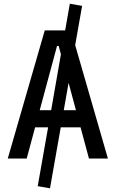

<svg xmlns="http://www.w3.org/2000/svg" viewBox="-20 -858 626 1039"><path d="M250.5 161.1 184.1 149.4 248.5 -215.3 253.4 -242.2 318.8 -616.7 322.8 -638.2 357.9 -837.9 424.3 -826.2 376 -552.2 366.2 -495.1 321.3 -240.2 317.9 -220.7ZM22 0 222.2 -693.4H363.8L564 0H461.4L297.4 -609.4H288.6L124.5 0ZM114.7 -168.9V-261.7H466.3V-168.9Z"/></svg>

Font: Cascadia Mono
Style: Regular
Weight: 400
Monospace: yes
Designer: Aaron Bell
Foundry: Saja Typeworks
Version: Version 2404.023